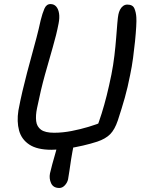

<svg xmlns="http://www.w3.org/2000/svg" viewBox="-20 -735 721 954"><path d="M236 9.2Q164.6 9.2 125.7 -16.6Q86.8 -42.4 74.8 -86.5Q62.8 -130.6 71.4 -185.8Q80.6 -235 91.6 -281.9Q102.6 -328.8 114.5 -374Q126.4 -419.2 138.5 -463Q150.6 -506.8 161.8 -549.4Q173 -592 182 -634Q190.6 -668.8 200.6 -691.8Q210.6 -714.8 230.8 -714.8Q248.4 -714.8 259.2 -702.5Q270 -690.2 273.4 -668.4Q276.8 -646.6 271 -617.6Q260.6 -563.2 242.3 -500.6Q224 -438 203.3 -363.5Q182.6 -289 164 -197.6Q156.4 -161.2 159.7 -133.4Q163 -105.6 183.8 -90.5Q204.6 -75.4 248.6 -75.4Q291 -75.4 335.8 -84.1Q380.6 -92.8 421.2 -105.2Q461.8 -117.6 490.2 -129.4L456.2 -88.6Q471.8 -129 484.9 -170.5Q498 -212 510 -259.8Q522 -307.6 533.6 -364.8Q542.8 -411.2 548.4 -458.2Q554 -505.2 557.2 -547.2Q560.4 -589.2 563 -619.7Q565.6 -650.2 568.2 -662.8Q570.6 -675.2 576.3 -686.6Q582 -698 591.4 -705.1Q600.8 -712.2 612.6 -712.2Q639.6 -712.2 647.8 -692.9Q656 -673.6 657.4 -649Q658.6 -633.8 656.8 -602.1Q655 -570.4 651 -530.4Q647 -490.4 641.1 -446.6Q635.2 -402.8 626.6 -362.4Q614.6 -300.6 600 -248.9Q585.4 -197.2 565.4 -136.4Q550 -90.8 527.1 -67.9Q504.2 -45 463.2 -31.2Q430.8 -20.6 391.7 -11.6Q352.6 -2.6 312.9 3.3Q273.2 9.2 236 9.2ZM274.8 199Q244.8 199 234 175.6Q223.2 152.2 228.4 126.2Q232.4 108 239.8 80.8Q247.2 53.6 255 27Q262.8 0.4 265.8 -14.6Q268.4 -27.4 278.3 -36.1Q288.2 -44.8 300.5 -49.9Q312.8 -55 323.4 -55Q336.4 -55 343.4 -45.2Q350.4 -35.4 346.2 -13.8Q339 21.4 333.6 55.2Q328.2 89 324.7 115.2Q321.2 141.4 318.2 156Q314.6 172.4 302.3 185.7Q290 199 274.8 199Z"/></svg>

Font: Shantell Sans Light
Style: Italic
Weight: 300
Italic angle: -11°
Designer: Stephen Nixon, Anya Danilova, Shantell Martin
Foundry: Arrow Type
Version: Version 1.008;[ac192a2d6]